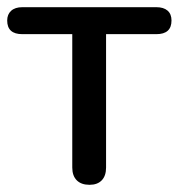

<svg xmlns="http://www.w3.org/2000/svg" viewBox="-22 -507 497 534"><path d="M179 -41V-412H40Q-2 -412 -2 -450Q-2 -467 9 -477Q20 -487 40 -487H413Q433 -487 444 -477.5Q455 -468 455 -450Q455 -412 413 -412H273V-41Q273 -18 261 -5.5Q249 7 227 7Q204 7 191.5 -5.5Q179 -18 179 -41Z"/></svg>

Font: SN Pro
Style: Regular
Weight: 400
Designer: Tobias Whetton
Foundry: Supernotes
Version: Version 1.003